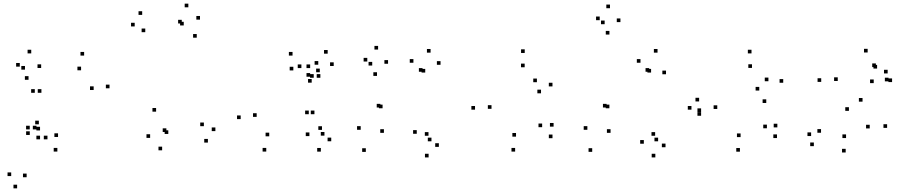

<svg xmlns="http://www.w3.org/2000/svg" viewBox="-20 -808 5000 1051"><path d="M579.5 -324.7V-344.7H559.5V-324.7ZM440.5 -503.7V-523.7H420.5V-503.7ZM206.7 -300V-320H186.7V-300ZM170.5 -300V-320H150.5V-300ZM142.8 -99.7V-119.7H122.8V-99.7ZM179.7 -99.7V-119.7H159.7V-99.7ZM423.8 -423.2V-443.2H403.8V-423.2ZM492.7 -315.3V-335.3H472.7V-315.3ZM297.7 -58.2V-78.2H277.7V-58.2ZM199.2 -94V-114H179.2V-94ZM199.2 -45.3V-65.3H179.2V-45.3ZM239.8 -45.3V-65.3H219.8V-45.3ZM192.7 -127.5V-147.5H172.7V-127.5ZM143 -69.2V-89.2H123V-69.2ZM294 21.7V1.7H274V21.7ZM125.8 162.2V142.2H105.8V162.2ZM205.3 -435.8V-455.8H185.3V-435.8ZM151 -515.7V-535.7H131V-515.7ZM88.3 -443.2V-463.2H68.3V-443.2ZM136.2 -371.2V-391.2H116.2V-371.2ZM116.7 -426.8V-446.8H96.7V-426.8ZM41.3 155.8V135.8H21.3V155.8ZM73.7 223V203H53.7V223Z M1118 -27.5V-47.5H1098V-27.5ZM1159 -90.3V-110.3H1139V-90.3ZM1096 -117.3V-137.3H1076V-117.3ZM901.3 -74.7V-94.7H881.3V-74.7ZM890.7 -85.5V-105.5H870.7V-85.5ZM1057 -601.7V-621.7H1037V-601.7ZM1074.8 -700.5V-720.5H1054.8V-700.5ZM1011 -768V-788H991V-768ZM758.3 -726.5V-746.5H738.3V-726.5ZM717.3 -663.3V-683.3H697.3V-663.3ZM775.2 -631.8V-651.8H755.2V-631.8ZM975 -679.5V-699.5H955V-679.5ZM985.8 -668.7V-688.7H965.8V-668.7ZM834.5 -196.8V-216.8H814.5V-196.8ZM801.8 -53.2V-73.2H781.8V-53.2ZM867.5 14.8V-5.2H847.5V14.8Z M1670.3 -182.8V-202.8H1650.3V-182.8ZM1701.2 -182.8V-202.8H1681.2V-182.8ZM1733.7 -382.3V-402.3H1713.7V-382.3ZM1697.3 -382.3V-402.3H1677.3V-382.3ZM1453.8 -61.8V-81.8H1433.8V-61.8ZM1385 -168.2V-188.2H1365V-168.2ZM1585.7 -422.5V-442.5H1565.7V-422.5ZM1677.8 -388V-408H1657.8V-388ZM1677.8 -435.3V-455.3H1657.8V-435.3ZM1629.8 -435.3V-455.3H1609.8V-435.3ZM1686.2 -355.5V-375.5H1666.2V-355.5ZM1730.5 -412.5V-432.5H1710.5V-412.5ZM1581.3 -503.7V-523.7H1561.3V-503.7ZM1297.5 -156V-176H1277.5V-156ZM1437.5 21.7V1.7H1417.5V21.7ZM1793.2 -34.7V-54.7H1773.2V-34.7ZM1742.5 -97V-117H1722.5V-97ZM1756 -65.5V-85.5H1736V-65.5ZM1806.7 -446.8V-466.8H1786.7V-446.8ZM1773.7 -514.2V-534.2H1753.7V-514.2ZM1722.2 -453.7V-473.7H1702.2V-453.7ZM1673.7 -63V-83H1653.7V-63ZM1736.3 22V2H1716.3V22Z M2382.3 -4V-24H2362.3V-4ZM2325.5 -64.8V-84.8H2305.5V-64.8ZM2341.8 -34.5V-54.5H2321.8V-34.5ZM2391.5 -453.3V-473.3H2371.5V-453.3ZM2337 -519.8V-539.8H2317V-519.8ZM2243 -464.5V-484.5H2223V-464.5ZM2074.2 -215.3V-235.3H2054.2V-215.3ZM2062.2 -219.5V-239.5H2042.2V-219.5ZM2104.2 -459V-479H2084.2V-459ZM2049.7 -536.7V-556.7H2029.7V-536.7ZM1990.5 -471.2V-491.2H1970.5V-471.2ZM2043.7 -392.5V-412.5H2023.7V-392.5ZM2017.5 -449.2V-469.2H1997.5V-449.2ZM1954.5 -97.5V-117.5H1934.5V-97.5ZM1982.5 23.5V3.5H1962.5V23.5ZM2081.5 -80.8V-100.8H2061.5V-80.8ZM2293 -415.2V-435.2H2273V-415.2ZM2307.7 -410.8V-430.8H2287.7V-410.8ZM2261.3 -75.7V-95.7H2241.3V-75.7ZM2326.2 53.7V33.7H2306.2V53.7Z M3004.3 -51.5V-71.5H2984.3V-51.5ZM3010.3 -114.8V-134.8H2990.3V-114.8ZM2947.7 -111.8V-131.8H2927.7V-111.8ZM2804.7 -60V-80H2784.7V-60ZM2670.5 -212.3V-232.3H2650.5V-212.3ZM2852 -439.8V-459.8H2832V-439.8ZM2919 -358V-378H2899V-358ZM2941.5 -297.2V-317.2H2921.5V-297.2ZM3004.2 -335V-355H2984.2V-335ZM2852.3 -518V-538H2832.3V-518ZM2580.3 -207.7V-227.7H2560.3V-207.7ZM2799.8 21.8V1.8H2779.8V21.8Z M3623 -2V-22H3603V-2ZM3566.2 -64.8V-84.8H3546.2V-64.8ZM3582.5 -34.5V-54.5H3562.5V-34.5ZM3625.7 -401.5V-421.5H3605.7V-401.5ZM3579.3 -519.8V-539.8H3559.3V-519.8ZM3486 -464.5V-484.5H3466V-464.5ZM3315.8 -215.3V-235.3H3295.8V-215.3ZM3300.5 -219.5V-239.5H3280.5V-219.5ZM3376.2 -687V-707H3356.2V-687ZM3319 -763V-783H3299V-763ZM3262.8 -697.5V-717.5H3242.8V-697.5ZM3316 -618.8V-638.8H3296V-618.8ZM3289.8 -675.5V-695.5H3269.8V-675.5ZM3195.2 -97.5V-117.5H3175.2V-97.5ZM3221.7 23.2V3.2H3201.7V23.2ZM3322.2 -80.8V-100.8H3302.2V-80.8ZM3533.7 -415.2V-435.2H3513.7V-415.2ZM3544 -410.8V-430.8H3524V-410.8ZM3504.3 -21.3V-41.3H3484.3V-21.3ZM3567.3 53.7V33.7H3547.3V53.7Z M4233.2 -52.3V-72.3H4213.2V-52.3ZM4235.2 -110.7V-130.7H4215.2V-110.7ZM4178 -105.8V-125.8H4158V-105.8ZM4034 -57.5V-77.5H4014V-57.5ZM3906.3 -211.5V-231.5H3886.3V-211.5ZM4096.3 -436.2V-456.2H4076.3V-436.2ZM4186.3 -363.3V-383.3H4166.3V-363.3ZM4136.2 -312.3V-332.3H4116.2V-312.3ZM3807 -252.7V-272.7H3787V-252.7ZM3765 -207.7V-227.7H3745V-207.7ZM3817.8 -174.3V-194.3H3797.8V-174.3ZM4174.5 -244.3V-264.3H4154.5V-244.3ZM4267.3 -355V-375H4247.3V-355ZM4093.7 -515.7V-535.7H4073.7V-515.7ZM3817.8 -194.8V-214.8H3797.8V-194.8ZM4030.3 22.3V2.3H4010.3V22.3Z M4836 -108V-128H4816V-108ZM4701.5 -251.5V-271.5H4681.5V-251.5ZM4565.8 -364.7V-384.7H4545.8V-364.7ZM4774.5 -440.8V-460.8H4754.5V-440.8ZM4781.2 -432.7V-452.7H4761.2V-432.7ZM4762.7 -353V-373H4742.7V-353ZM4863.2 -358.7V-378.7H4843.2V-358.7ZM4839 -406V-426H4819V-406ZM4843.7 -362.7V-382.7H4823.7V-362.7ZM4729.5 -520.7V-540.7H4709.5V-520.7ZM4475.3 -359.7V-379.7H4455.3V-359.7ZM4627 -201.2V-221.2H4607V-201.2ZM4740.8 -105V-125H4720.8V-105ZM4611.3 -52.3V-72.3H4591.3V-52.3ZM4474.3 -81.3V-101.3H4454.3V-81.3ZM4420 -63.3V-83.3H4400V-63.3ZM4435 -8V-28H4415V-8ZM4609.2 26.7V6.7H4589.2V26.7Z"/></svg>

Font: Monaspace Radon Dots Var
Style: Regular
Weight: 400
Designer: Riley Cran and the Lettermatic Team
Version: Version 1.100 (Monaspace Radon Dots)